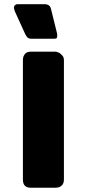

<svg xmlns="http://www.w3.org/2000/svg" viewBox="-20 -876 396 896"><path d="M86.9 -595.7Q86.9 -612.3 95.7 -623Q104.5 -634.8 123 -634.8Q162.1 -634.8 238.3 -634.8Q244.1 -634.8 251 -631.8Q257.8 -629.9 263.7 -624Q269.5 -619.1 274.4 -612.3Q278.3 -605.5 278.3 -595.7Q278.3 -410.2 278.3 -38.1Q278.3 -19.5 267.6 -9.8Q257.8 0 238.3 0Q200.2 0 123 0Q86.9 0 86.9 -38.1Q86.9 -224.6 86.9 -595.7ZM243.2 -732.4Q244.1 -727.5 246.1 -720.7Q247.1 -714.8 247.1 -709Q247.1 -703.1 245.1 -699.2Q242.2 -695.3 234.4 -695.3Q198.2 -695.3 125 -695.3Q115.2 -695.3 109.4 -700.2Q103.5 -705.1 97.7 -716.8Q82 -752 48.8 -824.2Q46.9 -829.1 45.9 -835Q44.9 -837.9 44.9 -840.8Q44.9 -842.8 45.9 -845.7Q46.9 -849.6 50.8 -852.5Q54.7 -856.4 61.5 -856.4Q105.5 -856.4 191.4 -856.4Q199.2 -856.4 207 -851.6Q214.8 -846.7 217.8 -835Q226.6 -800.8 243.2 -732.4Z"/></svg>

Font: Cocogoose
Style: Regular
Weight: 400
Designer: Cosimo Lorenzo Pancini
Version: Version 1.000